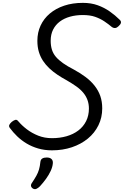

<svg xmlns="http://www.w3.org/2000/svg" viewBox="-20 -1031 865 1341"><path d="M343 19Q291 19 246.5 6Q202 -7 165.5 -29Q129 -51 100 -79Q71 -107 49 -137Q40 -149 45.5 -159.5Q51 -170 61 -179Q75 -190 86 -193.5Q97 -197 106 -186Q132 -155 167.5 -128Q203 -101 247 -83.5Q291 -66 343 -66Q398 -66 445 -79.5Q492 -93 527 -119.5Q562 -146 581.5 -185Q601 -224 601 -273Q601 -305 591 -332.5Q581 -360 561.5 -383.5Q542 -407 513 -427.5Q484 -448 446 -470Q411 -489 380.5 -509.5Q350 -530 324.5 -554Q299 -578 280.5 -606Q262 -634 251.5 -668.5Q241 -703 241 -746Q241 -804 263.5 -852.5Q286 -901 328 -936.5Q370 -972 428.5 -991.5Q487 -1011 559 -1011Q616 -1011 662 -994.5Q708 -978 746.5 -951Q785 -924 816 -893Q827 -883 824.5 -871.5Q822 -860 808 -848Q797 -837 785.5 -835.5Q774 -834 763 -841Q737 -863 708.5 -882Q680 -901 644.5 -913.5Q609 -926 558 -926Q510 -926 469 -914.5Q428 -903 398 -880.5Q368 -858 351 -824.5Q334 -791 334 -746Q334 -712 342.5 -684.5Q351 -657 370 -634.5Q389 -612 420 -590Q451 -568 496 -545Q542 -520 578.5 -492.5Q615 -465 641 -432Q667 -399 680.5 -360.5Q694 -322 694 -274Q694 -210 667.5 -156Q641 -102 593.5 -63Q546 -24 482 -2.5Q418 19 343 19ZM210 286Q198 278 196.5 267.5Q195 257 204 245Q222 218 234 196.5Q246 175 252.5 152.5Q259 130 262 100Q264 83 275.5 76Q287 69 306 69Q329 69 340 80Q351 91 349 110Q347 135 334 163Q321 191 301.5 218Q282 245 259 270Q246 283 234 288Q222 293 210 286Z"/></svg>

Font: Playwrite CA
Style: Regular
Weight: 400
Designer: Veronika Burian, José Scaglione
Foundry: TypeTogether
Version: Version 1.002